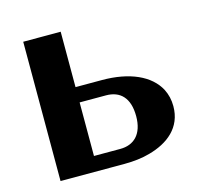

<svg xmlns="http://www.w3.org/2000/svg" viewBox="-83 -616 725 703"><g transform="rotate(-15 279.0 -264.0)"><path d="M63 0H305C341 0 374 -4 402 -12C475 -32 533 -77 533 -158C533 -182 528 -203 518 -223C486 -284 409 -318 305 -318H205V-528H63ZM205 -57V-260H305C358 -260 392 -228 392 -158C392 -89 356 -57 305 -57Z"/></g></svg>

Font: Aerodynamic
Style: Regular
Weight: 500
Designer: Google
Version: Version 2.000980; 2014